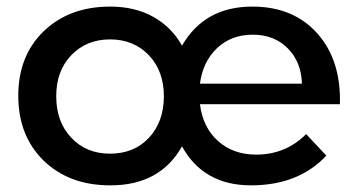

<svg xmlns="http://www.w3.org/2000/svg" viewBox="-20 -556 1080 580"><path d="M743.7 -451.2Q678.7 -451.2 635.7 -410.6Q592.8 -370.1 584 -303.2H892.1Q890.1 -369.1 849.1 -410.2Q808.1 -451.2 743.7 -451.2ZM149.9 -264.6Q149.9 -188 195.3 -140.1Q240.2 -91.8 312.5 -91.8Q384.8 -91.8 429.7 -139.6Q474.6 -187.5 475.1 -264.6Q475.1 -341.3 429.7 -389.2Q383.8 -437 312.5 -437Q241.2 -437 195.3 -389.2Q149.4 -341.3 149.9 -264.6ZM35.2 -266.6Q35.2 -387.7 112.3 -461.9Q189.5 -536.1 313 -536.1Q387.7 -536.1 443.4 -504.9Q499 -473.6 529.8 -418Q597.7 -536.1 742.2 -536.1Q866.2 -536.1 938.5 -455.1Q1010.7 -374 1006.8 -241.2H584Q592.8 -170.9 638.7 -129.9Q684.6 -88.9 753.9 -88.9Q842.8 -88.9 904.8 -150.9L965.8 -85.9Q881.8 3.9 738.3 3.9Q594.7 3.9 529.8 -113.8Q462.9 4.4 313 3.9Q189 3.9 111.8 -70.8Q35.2 -146 35.2 -266.6Z"/></svg>

Font: TruenoRg
Style: Book
Weight: 400
Designer: Julieta Ulanovsky
Foundry: Julieta Ulanovsky
Version: Version 3.001b